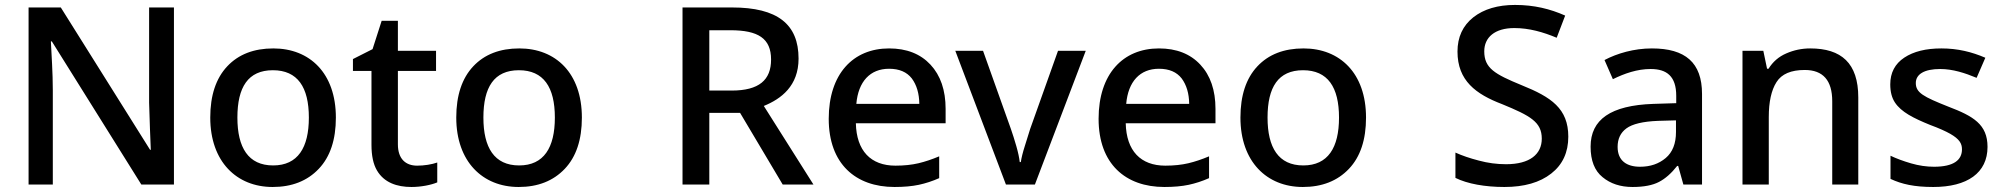

<svg xmlns="http://www.w3.org/2000/svg" viewBox="-20 -744 8075 774"><path d="M681.2 -713.9H581.1V-330.1C583 -266.6 585.9 -180.7 587.9 -140.1H585L225.1 -713.9H95.2V0H192.9V-379.9C192.9 -452.1 187.5 -523.9 185.1 -577.1H189L549.8 0H681.2Z M1334 -270C1334 -449.2 1228.5 -548.8 1082 -548.8C1003.4 -548.8 941.4 -524.9 896 -476.6C850.6 -428.2 827.6 -359.4 827.6 -270C827.6 -92.3 934.1 9.8 1079.1 9.8C1156.7 9.8 1218.8 -14.6 1265.1 -63.5C1311 -111.8 1334 -180.7 1334 -270ZM937 -270C937 -392.6 980 -460.9 1080.1 -460.9C1179.7 -460.9 1225.1 -392.6 1225.1 -270C1225.1 -148.9 1180.7 -77.1 1081.1 -77.1C981 -77.1 937 -148.9 937 -270Z M1661.6 -76.2C1615.2 -76.2 1584 -103.5 1584 -162.1V-458H1737.8V-539.1H1584V-660.2H1518.6L1481.9 -545.9L1402.8 -505.9V-458H1477.5V-160.2C1477.5 -116.2 1484.9 -82 1499.5 -57.1C1528.3 -7.8 1580.1 9.8 1638.7 9.8C1677.7 9.8 1718.8 1.5 1742.7 -8.8V-88.9C1721.2 -81.1 1689.5 -76.2 1661.6 -76.2Z M2325.7 -270C2325.7 -449.2 2220.2 -548.8 2073.7 -548.8C1995.1 -548.8 1933.1 -524.9 1887.7 -476.6C1842.3 -428.2 1819.3 -359.4 1819.3 -270C1819.3 -92.3 1925.8 9.8 2070.8 9.8C2148.4 9.8 2210.4 -14.6 2256.8 -63.5C2302.7 -111.8 2325.7 -180.7 2325.7 -270ZM1928.7 -270C1928.7 -392.6 1971.7 -460.9 2071.8 -460.9C2171.4 -460.9 2216.8 -392.6 2216.8 -270C2216.8 -148.9 2172.4 -77.1 2072.8 -77.1C1972.7 -77.1 1928.7 -148.9 1928.7 -270Z M2731.4 -713.9V0H2839.4V-289.1H2963.4L3135.3 0H3259.3L3059.1 -316.9C3128.9 -345.2 3199.2 -397.5 3199.2 -507.8C3199.2 -646.5 3114.3 -713.9 2931.2 -713.9ZM2924.3 -622.1C3036.1 -622.1 3088.4 -589.4 3088.4 -503.9C3088.4 -421.4 3040 -378.9 2929.2 -378.9H2839.4V-622.1Z M3564 -548.8C3418.9 -548.8 3320.8 -445.8 3320.8 -265.1C3320.8 -83.5 3429.2 9.8 3585.9 9.8C3624 9.8 3656.7 6.8 3684.1 1C3711.4 -4.9 3738.8 -13.7 3766.1 -25.9V-113.8C3737.3 -101.6 3709.5 -92.3 3682.6 -85.9C3655.8 -79.6 3624.5 -76.2 3589.8 -76.2C3490.2 -76.2 3432.6 -136.2 3430.2 -247.1H3792V-305.2C3792 -380.4 3771.5 -439.9 3731 -483.4C3690.4 -526.9 3634.8 -548.8 3564 -548.8ZM3564 -466.8C3605.5 -466.8 3635.7 -453.6 3655.8 -427.7C3675.3 -401.4 3685.5 -367.2 3686 -325.2H3432.1C3439.9 -415.5 3487.8 -466.8 3564 -466.8Z M4151.9 0 4356.9 -539.1H4245.1L4132.8 -224.1C4126.5 -204.1 4119.1 -181.2 4111.3 -155.3C4103 -129.4 4097.7 -107.9 4095.2 -90.8H4090.8C4088.9 -107.9 4084.5 -128.9 4077.1 -154.8C4069.8 -180.2 4062.5 -203.1 4055.2 -224.1L3942.9 -539.1H3831.1L4035.2 0Z M4651.9 -548.8C4506.8 -548.8 4408.7 -445.8 4408.7 -265.1C4408.7 -83.5 4517.1 9.8 4673.8 9.8C4711.9 9.8 4744.6 6.8 4772 1C4799.3 -4.9 4826.7 -13.7 4854 -25.9V-113.8C4825.2 -101.6 4797.4 -92.3 4770.5 -85.9C4743.7 -79.6 4712.4 -76.2 4677.7 -76.2C4578.1 -76.2 4520.5 -136.2 4518.1 -247.1H4879.9V-305.2C4879.9 -380.4 4859.4 -439.9 4818.8 -483.4C4778.3 -526.9 4722.7 -548.8 4651.9 -548.8ZM4651.9 -466.8C4693.4 -466.8 4723.6 -453.6 4743.7 -427.7C4763.2 -401.4 4773.4 -367.2 4773.9 -325.2H4520C4527.8 -415.5 4575.7 -466.8 4651.9 -466.8Z M5486.8 -270C5486.8 -449.2 5381.3 -548.8 5234.9 -548.8C5156.2 -548.8 5094.2 -524.9 5048.8 -476.6C5003.4 -428.2 4980.5 -359.4 4980.5 -270C4980.5 -92.3 5086.9 9.8 5231.9 9.8C5309.6 9.8 5371.6 -14.6 5418 -63.5C5463.9 -111.8 5486.8 -180.7 5486.8 -270ZM5089.8 -270C5089.8 -392.6 5132.8 -460.9 5232.9 -460.9C5332.5 -460.9 5377.9 -392.6 5377.9 -270C5377.9 -148.9 5333.5 -77.1 5233.9 -77.1C5133.8 -77.1 5089.8 -148.9 5089.8 -270Z M6302.2 -192.9C6302.2 -306.2 6233.9 -352.5 6113.3 -400.9C6005.4 -445.3 5963.4 -469.2 5963.4 -537.1C5963.4 -593.3 6005.9 -630.9 6084.5 -630.9C6144.5 -630.9 6200.7 -614.7 6255.4 -591.8L6289.6 -681.2C6229 -708 6165 -724.1 6087.4 -724.1C6018.1 -724.1 5961.9 -707.5 5919.4 -674.3C5877 -640.6 5855.5 -594.7 5855.5 -536.1C5855.5 -418.9 5929.7 -364.3 6035.2 -324.2C6149.4 -277.3 6195.3 -252 6195.3 -185.1C6195.3 -122.6 6147.5 -82 6051.3 -82C6014.2 -82 5977.5 -86.9 5941.4 -96.7C5905.3 -106 5874 -116.7 5847.2 -128.9V-26.9C5895.5 -2.9 5966.8 9.8 6044.4 9.8C6124.5 9.8 6187.5 -8.3 6233.4 -44.4C6279.3 -80.1 6302.2 -129.9 6302.2 -192.9Z M6639.2 -548.8C6566.9 -548.8 6499 -528.8 6448.2 -502L6481.9 -424.8C6528.8 -447.8 6579.6 -465.8 6634.3 -465.8C6699.2 -465.8 6737.3 -436.5 6737.3 -357.9V-328.1L6645 -325.2C6473.1 -319.3 6392.1 -262.2 6392.1 -152.8C6392.1 -96.7 6408.2 -55.7 6440.4 -29.8C6472.2 -3.4 6512.7 9.8 6561 9.8C6606.4 9.8 6642.1 2.9 6668 -10.7C6693.4 -23.9 6717.8 -45.4 6741.2 -75.2H6745.1L6766.1 0H6841.3V-365.2C6841.3 -491.7 6773.9 -548.8 6639.2 -548.8ZM6736.3 -258.8V-211.9C6736.3 -165.5 6722.7 -130.4 6694.8 -106.9C6667 -83.5 6632.8 -71.8 6591.3 -71.8C6538.1 -71.8 6501 -95.7 6501 -151.9C6501 -184.1 6512.7 -209 6536.6 -226.6C6560.5 -244.1 6603 -254.4 6664.1 -256.8Z M7277.3 -548.8C7243.7 -548.8 7211.4 -542 7181.2 -528.8C7150.4 -515.6 7126.5 -494.6 7109.4 -466.8H7103.5L7088.4 -539.1H7004.4V0H7110.4V-272C7110.4 -333 7120.6 -380.4 7141.6 -413.1C7162.1 -445.8 7200.2 -461.9 7255.4 -461.9C7329.1 -461.9 7366.2 -419.9 7366.2 -335.9V0H7471.2V-351.1C7471.2 -489.7 7402.8 -548.8 7277.3 -548.8Z M7992.2 -151.9C7992.2 -242.7 7934.6 -275.9 7834.5 -314C7733.9 -354 7703.1 -370.1 7703.1 -409.2C7703.1 -444.8 7737.3 -465.8 7801.3 -465.8C7852.1 -465.8 7901.4 -449.7 7948.2 -430.2L7983.4 -511.2C7928.7 -534.7 7872.1 -548.8 7806.2 -548.8C7744.1 -548.8 7694.3 -536.6 7656.7 -511.7C7619.1 -486.8 7600.1 -450.7 7600.1 -403.8C7600.1 -374 7606.4 -349.6 7619.1 -330.6C7644.5 -292.5 7692.4 -268.1 7761.2 -240.2C7796.9 -227.1 7823.7 -214.8 7841.8 -204.6C7878.4 -183.6 7889.2 -166 7889.2 -142.1C7889.2 -99.1 7856.4 -71.8 7776.4 -71.8C7746.6 -71.8 7715.8 -76.2 7684.1 -85.4C7652.3 -94.7 7624.5 -105 7601.1 -116.2V-22.9C7646.5 -1.5 7697.3 9.8 7773.4 9.8C7910.6 9.8 7992.2 -46.9 7992.2 -151.9Z"/></svg>

Font: Noto Reveo Sans
Style: Regular
Weight: 500
Designer: Monotype Design Team
Foundry: Monotype Imaging Inc.
Version: Version 2.007